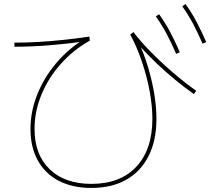

<svg xmlns="http://www.w3.org/2000/svg" viewBox="-20 -875 1040 945"><path d="M430 50Q337 50 269.5 15Q202 -20 166 -85.5Q130 -151 130 -240Q130 -326 163 -409Q196 -492 255.5 -563Q315 -634 395 -683L401 -672Q309 -659 221.5 -652Q134 -645 51 -645V-665Q108 -665 168 -668.5Q228 -672 291 -678.5Q354 -685 420 -695L422 -675Q340 -629 278.5 -559.5Q217 -490 183.5 -408Q150 -326 150 -240Q150 -114 224.5 -42Q299 30 430 30Q572 30 651 -54.5Q730 -139 730 -290Q730 -354 716.5 -426.5Q703 -499 678.5 -571.5Q654 -644 621 -705L637 -717Q669 -674 720 -622Q771 -570 830 -519Q889 -468 946 -428L934 -412Q890 -443 842.5 -482Q795 -521 750 -564Q705 -607 668 -648L663 -666Q690 -607 709.5 -541.5Q729 -476 739.5 -411.5Q750 -347 750 -290Q750 -184 711.5 -107.5Q673 -31 601.5 9.5Q530 50 430 50ZM847 -610Q822 -668 798.5 -711.5Q775 -755 747 -794L763 -805Q794 -762 818 -716.5Q842 -671 865 -618ZM977 -660Q952 -718 928.5 -761.5Q905 -805 877 -844L893 -855Q924 -812 948 -766.5Q972 -721 995 -668Z"/></svg>

Font: M PLUS 2 Thin
Style: Regular
Weight: 100
Designer: Coji Morishita
Foundry: UNDERFOREST DESIGN
Version: Version 1.001